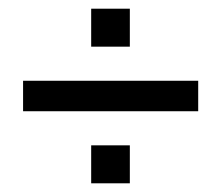

<svg xmlns="http://www.w3.org/2000/svg" viewBox="-20 -560 515 446"><path d="M191.8 -451.6V-539.8H281.6V-451.6ZM191.8 -134.2V-222.4H281.6V-134.2ZM33.6 -301.6V-372.4H440.4V-301.6Z"/></svg>

Font: Mozilla Headline ExtraLight
Style: Regular
Weight: 200
Designer: Studio DRAMA
Foundry: Studio DRAMA
Version: Version 1.000